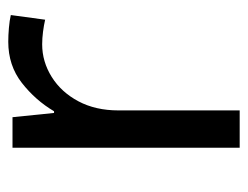

<svg xmlns="http://www.w3.org/2000/svg" viewBox="-86 -500 586 453"><g transform="rotate(-90 206.5 -273.0)"><path d="M335 -546Q350 -546 367.5 -544.5Q385 -543 398 -540L387 -459Q374 -462 358.5 -464Q343 -466 329 -466Q288 -466 252 -443.5Q216 -421 194.5 -380.5Q173 -340 173 -286V0H85V-536H157L167 -438H171Q197 -482 238 -514Q279 -546 335 -546Z"/></g></svg>

Font: Noto Sans Meroitic
Style: Regular
Weight: 400
Designer: Monotype Design Team
Foundry: Monotype Imaging Inc.
Version: Version 2.002; ttfautohint (v1.8.4.7-5d5b)